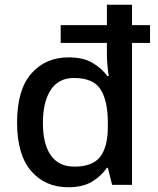

<svg xmlns="http://www.w3.org/2000/svg" viewBox="-20 -780 666 810"><path d="M268 10Q170 10 111 -59Q52 -128 52 -263Q52 -401 112 -469.5Q172 -538 269 -538Q331 -538 370 -515Q409 -492 433 -459H439Q436 -474 433.5 -502Q431 -530 431 -548V-599H236V-674H431V-760H537V-674H613V-599H537V0H453L435 -72H431Q407 -37 368 -13.5Q329 10 268 10ZM294 -77Q371 -77 403 -119Q435 -161 435 -246V-262Q435 -354 404.5 -402.5Q374 -451 292 -451Q227 -451 194 -400.5Q161 -350 161 -261Q161 -172 194.5 -124.5Q228 -77 294 -77Z"/></svg>

Font: Noto Sans Sinhala Medium
Style: Regular
Weight: 500
Designer: Jelle Bosma - Monotype Design Team
Foundry: Monotype Imaging Inc.
Version: Version 2.006; ttfautohint (v1.8.4.7-5d5b)